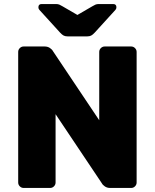

<svg xmlns="http://www.w3.org/2000/svg" viewBox="-20 -930 766 950"><path d="M70 0ZM484 -23 255 -365V-27Q255 -16 247 -8Q239 0 228 0H97Q86 0 78 -8Q70 -16 70 -27V-673Q70 -684 78 -692Q86 -700 97 -700H201Q216 -700 227 -692.5Q238 -685 242 -677L471 -335V-673Q471 -684 479 -692Q487 -700 498 -700H629Q640 -700 648 -692Q656 -684 656 -673V-27Q656 -16 648 -8Q640 0 629 0H525Q510 0 499 -7.5Q488 -15 484 -23ZM277 -769 175 -881Q170 -886 170 -894Q170 -910 186 -910H258Q267 -910 274 -907Q281 -904 289 -899L363 -856L437 -899Q445 -904 452 -907Q459 -910 468 -910H540Q556 -910 556 -894Q556 -886 551 -881L449 -769Q439 -758 431 -754Q423 -750 412 -750H314Q303 -750 295 -754Q287 -758 277 -769Z"/></svg>

Font: Hezaedrus
Style: Bold
Weight: 700
Designer: Hubert & Fischer
Foundry: Hubert & Fischer
Version: Version 1.10;September 3, 2019;FontCreator 11.5.0.2425 64-bi